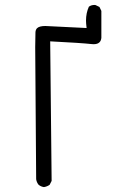

<svg xmlns="http://www.w3.org/2000/svg" viewBox="-20 -783 540 788"><path d="M364.7 -601.6Q380.4 -601.6 388.2 -609.4Q394.5 -615.2 396 -627.4V-738.3L388.2 -754.4L372.1 -762.2Q370.1 -762.7 368.2 -762.7Q354 -762.7 344.7 -755.4Q333 -729.5 333 -698.7Q333 -688 335.4 -668L166 -676.3Q141.1 -676.3 131.8 -667Q126 -660.6 125.5 -650.4Q124.5 -617.2 124.5 -589.4L128.4 -47.4Q130.4 -34.7 138.2 -24.9Q147.5 -17.1 160.2 -15.1Q172.9 -17.1 183.6 -24.4L191.9 -40.5L186 -613.3Q312 -606.9 356 -602.1Q360.4 -601.6 364.7 -601.6Z"/></svg>

Font: Bakudai
Style: ExtraLight
Weight: 200
Version: Version 1.48